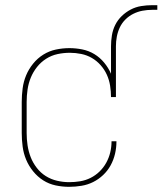

<svg xmlns="http://www.w3.org/2000/svg" viewBox="-20 -714 628 742"><path d="M247 8Q221 8 195 2.5Q169 -3 147 -17Q125 -31 108 -52Q91 -73 81 -97Q71 -121 67.5 -147.5Q64 -174 64 -200V-320Q64 -346 67.5 -372.5Q71 -399 81 -423Q91 -447 108 -468Q125 -489 147.5 -503Q170 -517 196 -522.5Q222 -528 248 -528Q273 -528 298 -523Q323 -518 344.5 -505Q366 -492 382.5 -472Q399 -452 409 -429V-535Q409 -556 412.5 -577.5Q416 -599 425.5 -618Q435 -637 450.5 -652Q466 -667 485 -677Q504 -687 525.5 -690.5Q547 -694 568 -694H588V-676H568Q549 -676 530.5 -672.5Q512 -669 495 -660.5Q478 -652 464.5 -638.5Q451 -625 443 -608Q435 -591 431.5 -572.5Q428 -554 428 -535V-339H409Q409 -361 405.5 -383Q402 -405 393 -425Q384 -445 369 -462Q354 -479 335 -490Q316 -501 294 -505.5Q272 -510 250 -510Q226 -510 202.5 -505Q179 -500 158.5 -487Q138 -474 123 -455Q108 -436 99 -414Q90 -392 86.5 -368Q83 -344 83 -320V-200Q83 -176 86.5 -152.5Q90 -129 98.5 -107Q107 -85 122 -65.5Q137 -46 157 -33.5Q177 -21 200.5 -15.5Q224 -10 247 -10Q269 -10 290 -13.5Q311 -17 330 -26.5Q349 -36 364.5 -51Q380 -66 390.5 -85Q401 -104 406 -125Q411 -146 411 -167Q411 -167 411 -167.5Q411 -168 411 -168H430Q430 -168 430 -167.5Q430 -167 430 -167Q430 -143 424.5 -119.5Q419 -96 407.5 -75Q396 -54 378.5 -37.5Q361 -21 340 -10.5Q319 0 295 4Q271 8 247 8Z"/></svg>

Font: Iosevka SS04 Thin
Style: Regular
Weight: 100
Monospace: yes
Designer: Belleve Invis
Foundry: Belleve Invis
Version: Version 19.0.0; ttfautohint (v1.8.4)